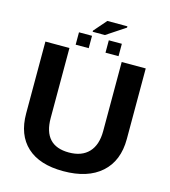

<svg xmlns="http://www.w3.org/2000/svg" viewBox="-129 -998 981 1111"><g transform="rotate(15 361.0 -443.0)"><path d="M353 9.8Q210.9 9.8 135.5 -59.6Q60.1 -128.9 60.1 -257.8V-688H204.1V-269Q204.1 -103 356.9 -103Q434.1 -103 475.6 -147.2Q517.1 -191.4 517.1 -273.9V-688H661.1V-265.1Q661.1 -134.3 580.3 -62.3Q499.5 9.8 353 9.8ZM375.5 -896H495.6V-888.2L382.8 -813.5H309.6V-820.3ZM412.6 -715.8V-790H490.7V-715.8ZM233.9 -715.8V-790H312V-715.8Z"/></g></svg>

Font: Arimo
Style: Bold
Weight: 700
Designer: Steve Matteson
Foundry: Monotype Imaging Inc.
Version: Version 1.33